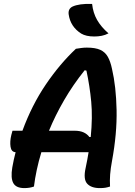

<svg xmlns="http://www.w3.org/2000/svg" viewBox="-20 -954 690 984"><path d="M154 2Q132 10 105 10Q62 10 48 -16Q34 -42 43 -96Q50 -136 60 -174Q38 -175 34 -202Q30 -229 38 -262L44 -284H95Q143 -415 214.5 -520.5Q286 -626 369 -704Q382 -706 396 -708Q410 -710 425 -710Q469 -710 494 -698.5Q519 -687 532.5 -663Q546 -639 554 -601Q575 -511 577.5 -390.5Q580 -270 554 -129Q547 -92 544.5 -60Q542 -28 544 2Q532 6 520.5 8Q509 10 492 10Q447 10 426.5 -13Q406 -36 419 -94Q428 -136 434 -174H192Q178 -128 168.5 -83.5Q159 -39 154 2ZM362 -284Q390 -284 408.5 -275.5Q427 -267 438 -252H445Q455 -353 447.5 -433Q440 -513 423 -592L414 -594Q354 -519 308.5 -440.5Q263 -362 231 -284ZM452 -934Q457 -888 477.5 -852Q498 -816 536 -783Q519 -774 501 -770.5Q483 -767 463 -767Q421 -767 396 -782Q341 -817 332 -880Q328 -908 351 -920Q385 -936 452 -934Z"/></svg>

Font: Recursive Sn Csl St SmB
Style: Italic
Weight: 600
Italic angle: -15°
Version: Version 1.079;hotconv 1.0.112;makeotfexe 2.5.65598; ttfautoh